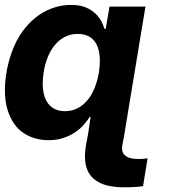

<svg xmlns="http://www.w3.org/2000/svg" viewBox="-26 -573 731 797"><path d="M488.3 204.5Q449.9 204.5 417.6 196.6Q385.3 188.6 362.9 169Q345.9 154.8 336.3 131.7Q326.7 108.7 326.7 75.6Q326.7 66.1 327.6 55.4Q328.5 44.7 330.3 33.4L338.4 -10.7Q341.3 -24.9 342.7 -37.6L350.1 -87.4H346.2Q335.6 -70.7 320.1 -53.4Q304.7 -36.2 283.6 -22.4Q262.4 -8.5 235.4 0.2Q208.5 8.9 175.1 8.9Q115.8 8.9 70.3 -21.7Q25.2 -52.2 5 -118.3Q-5.7 -153.4 -5.7 -198.2Q-5.7 -256.7 10.7 -317.8Q27 -379.6 57.5 -428.3Q78.8 -460.6 103.7 -484.2Q128.6 -507.8 155.7 -522.9Q182.9 -538 211.5 -545.3Q240.1 -552.6 268.5 -552.6Q303.3 -552.6 326.7 -543.7Q388.1 -519.5 407.3 -453.8H413L428.6 -545.5H577.8L488.3 -4.6L481.2 33.4L480.5 42.3Q480.5 87 549.4 87Q558.9 87 568.2 86.3Q577.4 85.6 586.6 84.2L567.8 199.6Q552.9 202.1 533 203.3Q513.1 204.5 488.3 204.5ZM243.6 -111.5Q272.4 -111.5 295.8 -123.6Q319.2 -135.7 337 -157Q354.8 -178.3 366.7 -207.9Q378.6 -237.6 384.6 -272.7Q386.4 -285.5 387.4 -297.2Q388.5 -308.9 388.5 -320Q388.5 -345.2 383.2 -365.9Q377.8 -386.7 366.7 -401.5Q355.5 -416.2 338.1 -424.2Q320.7 -432.2 296.5 -432.2Q267 -432.2 243.3 -419.9Q219.5 -407.7 201.7 -386.2Q183.9 -364.7 172.2 -335.6Q160.5 -306.5 155.2 -272.7Q153.4 -260.3 152.3 -248.9Q151.3 -237.6 151.3 -226.9Q151.3 -199.9 157.1 -178.4Q163 -157 174.7 -142Q186.4 -127.1 203.7 -119.3Q220.9 -111.5 243.6 -111.5Z"/></svg>

Font: Linik Sans
Style: Bold Italic
Weight: 700
Italic angle: 9°
Designer: Fonts by Rasmus Andersson / Changes by Cristiano Sobral with parts from Marc Monis
Foundry: rsms
Version: Version 3.020; ttfautohint (v1.6)